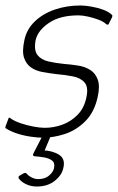

<svg xmlns="http://www.w3.org/2000/svg" viewBox="-26 -497 432 700"><path d="M5 -65Q5 -68 7.5 -68Q10 -68 12 -66Q25 -56 48.5 -48Q72 -40 96 -35.5Q120 -31 137 -31Q170 -31 201.5 -42.5Q233 -54 257 -78.5Q281 -103 289 -142Q297 -179 282.5 -196Q268 -213 240 -218.5Q212 -224 178 -227Q153 -230 128.5 -234.5Q104 -239 86.5 -251.5Q69 -264 61.5 -287Q54 -310 63 -351Q71 -390 100.5 -418.5Q130 -447 173.5 -462Q217 -477 267 -477Q284 -477 307 -473Q330 -469 350.5 -461.5Q371 -454 383 -442Q384 -440 383.5 -439Q383 -438 383 -435L370 -409Q368 -405 361 -409Q352 -418 333.5 -425Q315 -432 295 -436.5Q275 -441 260 -441Q193 -441 152.5 -413.5Q112 -386 104 -351Q97 -314 110.5 -296.5Q124 -279 150.5 -273Q177 -267 207 -264Q233 -262 258.5 -258Q284 -254 303 -242Q322 -230 330.5 -206.5Q339 -183 330 -143Q318 -88 285 -55Q252 -22 210.5 -8.5Q169 5 130 5Q113 5 87.5 1.5Q62 -2 37 -10Q12 -18 -6 -30Q-7 -34 -6 -36ZM205 115Q200 141 174 162Q148 183 108 183Q86 183 68 174Q50 165 42 153Q41 150 42 147Q43 144 46 143L62 134Q69 132 73 138Q79 145 90.5 150.5Q102 156 113 156Q138 156 153 143Q168 130 171 116Q175 97 164 88.5Q153 80 135.5 77Q118 74 103 73Q97 73 95 70Q93 67 97 60L128 0Q130 -5 134 -5Q138 -5 139 -5H155Q160 -5 158 1L132 63L129 51Q165 52 189 67Q213 82 205 115Z"/></svg>

Font: Glory Thin ExtraLight
Style: Italic
Weight: 250
Italic angle: -12°
Version: Version 1.011